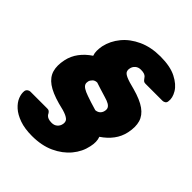

<svg xmlns="http://www.w3.org/2000/svg" viewBox="-235 -839 1109 1109"><g transform="rotate(45 319.0 -285.0)"><path d="M221 140Q162 140 119.5 125Q77 110 51 86.5Q25 63 14.5 36.5Q4 10 7 -13Q9 -23 17 -29Q25 -35 34 -35H172Q182 -35 187 -31Q192 -27 196 -21Q199 -14 204.5 -8Q210 -2 220.5 2Q231 6 248 6Q269 6 282.5 -6Q296 -18 299 -35Q302 -48 297.5 -59.5Q293 -71 271 -81.5Q249 -92 199 -103Q130 -122 93 -148.5Q56 -175 45 -212.5Q34 -250 45 -302Q54 -344 79.5 -378Q105 -412 144 -438Q138 -454 138 -472.5Q138 -491 142 -513Q154 -567 190.5 -611.5Q227 -656 286 -683Q345 -710 422 -710Q502 -710 551 -685Q600 -660 621 -625Q642 -590 637 -559Q636 -548 628 -542.5Q620 -537 610 -537H472Q462 -537 457 -541Q452 -545 447 -552Q444 -557 438.5 -563Q433 -569 423 -572.5Q413 -576 396 -576Q375 -576 361.5 -564Q348 -552 345 -535Q342 -522 346.5 -510.5Q351 -499 373.5 -489Q396 -479 445 -467Q514 -448 551 -421.5Q588 -395 599 -357.5Q610 -320 599 -268Q590 -226 564.5 -192Q539 -158 500 -132Q506 -116 506.5 -97.5Q507 -79 502 -57Q491 -3 454 41.5Q417 86 358.5 113Q300 140 221 140ZM375 -224Q393 -226 403 -235.5Q413 -245 416 -258Q420 -273 415.5 -283.5Q411 -294 397.5 -302Q384 -310 359 -317Q328 -326 308.5 -332.5Q289 -339 270 -345Q252 -345 241.5 -334.5Q231 -324 228 -312Q225 -299 229 -289Q233 -279 247 -270Q261 -261 287 -252Q320 -240 375 -224Z"/></g></svg>

Font: Rubik ExtraBold
Style: Italic
Weight: 800
Italic angle: -12°
Designer: Hubert and Fischer
Foundry: Hubert and Fischer
Version: Version 2.300;gftools[0.9.30]